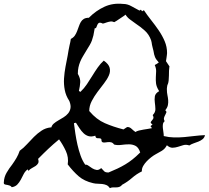

<svg xmlns="http://www.w3.org/2000/svg" viewBox="-250 -934 1108 1019"><path d="M837.9 -216.8Q835 -203.1 825.2 -195.3Q815.4 -187.5 803.2 -182.6Q791 -177.7 777.8 -173.3Q764.6 -168.9 754.9 -162.1Q737.3 -168 722.7 -163.6Q708 -159.2 694.3 -154.8Q680.7 -150.4 666 -149.9Q651.4 -149.4 635.7 -163.1L632.8 -158.2Q624 -142.6 607.4 -132.8Q590.8 -123 576.2 -115.2Q565.4 -109.4 552.7 -99.6Q540 -89.8 528.8 -78.1Q517.6 -66.4 510.3 -53.7Q502.9 -41 502.9 -28.3V-24.4Q474.6 -10.7 450.7 10.3Q426.8 31.2 399.4 45.9H398.4V46.9Q390.6 55.7 382.8 58.1Q375 60.5 366.7 60.5Q358.4 60.5 350.1 60.5Q341.8 60.5 333 64.5Q325.2 52.7 314.9 48.3Q304.7 43.9 292.5 42.5Q280.3 41 268.1 41Q255.9 41 244.1 38.1Q197.3 27.3 167.5 1.5Q137.7 -24.4 109.4 -61.5Q115.2 -98.6 99.6 -132.3Q84 -166 63.5 -194.3Q46.9 -180.7 33.2 -168.5Q19.5 -156.2 6.8 -144.5Q-5.9 -132.8 -18.6 -120.1Q-31.2 -107.4 -45.9 -92.8L-47.9 -90.8Q-43 -76.2 -47.4 -67.9Q-51.8 -59.6 -61 -53.2Q-70.3 -46.9 -81.1 -41.5Q-91.8 -36.1 -98.6 -27.3L-103.5 -35.2Q-117.2 -24.4 -124.5 -9.8Q-131.8 4.9 -139.6 19.5Q-147.5 34.2 -158.2 45.4Q-168.9 56.6 -187.5 59.6Q-191.4 53.7 -197.3 51.3Q-203.1 48.8 -209 47.9Q-214.8 46.9 -220.2 45.9Q-225.6 44.9 -228.5 42Q-229.5 40 -230 37.1Q-230.5 34.2 -229.5 32.2Q-228.5 5.9 -214.8 -17.6Q-201.2 -41 -185.5 -60.5Q-172.9 -78.1 -162.6 -95.7Q-152.3 -113.3 -145.5 -133.8Q-125 -148.4 -106.9 -168.5Q-88.9 -188.5 -69.8 -207.5Q-50.8 -226.6 -29.3 -240.7Q-7.8 -254.9 18.6 -257.8H22.5Q25.4 -269.5 35.6 -278.3Q45.9 -287.1 59.6 -294.9Q73.2 -302.7 87.4 -311.5Q101.6 -320.3 111.3 -332Q121.1 -343.8 124 -359.4Q127 -375 118.2 -397.5L117.2 -398.4V-399.4Q99.6 -425.8 93.8 -456.1Q87.9 -486.3 89.8 -517.6Q91.8 -548.8 97.7 -580.1Q103.5 -611.3 109.4 -640.6Q111.3 -654.3 113.8 -667Q116.2 -679.7 119.1 -693.4Q121.1 -702.1 123 -710.4Q125 -718.8 126 -727.5Q139.6 -734.4 147 -745.1Q154.3 -755.9 159.2 -768.6Q164.1 -781.2 168.5 -793.9Q172.9 -806.6 178.7 -816.9Q184.6 -827.1 194.8 -833.5Q205.1 -839.8 222.7 -839.8V-840.8Q259.8 -877.9 304.7 -898.4Q349.6 -918.9 403.3 -913.1H404.3Q426.8 -913.1 448.7 -900.4Q470.7 -887.7 490.2 -877.9L498 -882.8L503.9 -874L513.7 -879.9Q531.2 -853.5 552.2 -827.1Q573.2 -800.8 592.3 -772.9Q611.3 -745.1 624 -715.3Q636.7 -685.5 636.7 -652.3Q636.7 -649.4 635.7 -642.1Q634.8 -634.8 633.8 -627.9Q632.8 -621.1 631.8 -615.2Q630.9 -609.4 630.9 -609.4L648.4 -583L649.4 -584Q647.5 -572.3 647 -559.1Q646.5 -545.9 646.5 -532.2Q646.5 -518.6 645 -505.9Q643.6 -493.2 639.6 -484.4H638.7L636.7 -472.7Q635.7 -467.8 635.7 -464.4Q635.7 -460.9 635.7 -459Q635.7 -442.4 638.7 -428.7Q641.6 -415 642.6 -402.3Q643.6 -389.6 641.1 -376.5Q638.7 -363.3 627 -348.6Q634.8 -342.8 632.8 -336.9Q630.9 -331.1 627 -324.2Q623 -317.4 620.6 -309.1Q618.2 -300.8 624 -291Q616.2 -284.2 614.7 -274.9Q613.3 -265.6 614.3 -254.9Q615.2 -244.1 617.2 -232.9Q619.1 -221.7 619.1 -211.9Q646.5 -205.1 673.8 -204.6Q701.2 -204.1 728.5 -206.5Q755.9 -209 783.2 -212.4Q810.5 -215.8 837.9 -216.8ZM591.8 -455.1Q580.1 -474.6 578.1 -491.7Q576.2 -508.8 577.1 -524.4Q578.1 -540 578.6 -555.7Q579.1 -571.3 571.3 -588.9Q577.1 -591.8 582.5 -595.2Q587.9 -598.6 592.8 -602.5Q578.1 -618.2 572.8 -630.9Q567.4 -643.6 564.5 -664.1Q562.5 -671.9 560.5 -679.7Q558.6 -687.5 556.6 -696.3Q555.7 -703.1 554.7 -709Q553.7 -714.8 551.8 -720.7Q541 -751 519 -771Q497.1 -791 471.7 -807.6Q456.1 -819.3 441.4 -829.6Q426.8 -839.8 416 -856.4Q415 -854.5 406.2 -848.6Q397.5 -842.8 387.2 -835.9Q377 -829.1 368.2 -823.2Q359.4 -817.4 356.4 -816.4Q345.7 -821.3 335.9 -819.8Q326.2 -818.4 317.4 -815.4Q308.6 -812.5 301.8 -810.1Q294.9 -807.6 292 -810.5H291L290 -811.5Q278.3 -815.4 273.4 -811.5Q268.6 -807.6 266.1 -800.8Q263.7 -793.9 261.2 -788.6Q258.8 -783.2 252.9 -784.2Q252.9 -783.2 252.4 -782.2Q252 -781.2 252 -780.3Q249 -759.8 245.6 -745.6Q242.2 -731.4 237.8 -719.2Q233.4 -707 226.1 -694.8Q218.8 -682.6 208 -665Q198.2 -648.4 189.9 -634.8Q181.6 -621.1 175.8 -606.9Q169.9 -592.8 166.5 -577.1Q163.1 -561.5 163.1 -542Q176.8 -518.6 175.8 -498Q174.8 -477.5 168.9 -452.1V-451.2L176.8 -446.3Q196.3 -464.8 211.4 -487.3Q226.6 -509.8 240.2 -532.2Q253.9 -554.7 268.6 -575.7Q283.2 -596.7 300.8 -612.3Q327.1 -593.8 332 -574.2Q336.9 -554.7 328.1 -534.2Q319.3 -513.7 302.2 -491.7Q285.2 -469.7 267.6 -446.3Q250 -422.9 236.8 -397.5Q223.6 -372.1 223.6 -344.7L224.6 -343.8Q261.7 -299.8 306.6 -280.3Q351.6 -260.7 405.3 -247.1L424.8 -259.8Q437.5 -260.7 448.2 -250.5Q459 -240.2 468.8 -233.4Q475.6 -238.3 487.3 -241.2Q499 -244.1 511.2 -246.1Q523.4 -248 535.6 -250Q547.9 -252 556.6 -253.9L548.8 -264.6L559.6 -273.4Q556.6 -275.4 553.2 -278.3Q549.8 -281.2 549.8 -285.2Q552.7 -291 556.6 -294.9Q560.5 -298.8 562.5 -302.7Q564.5 -306.6 564.5 -311Q564.5 -315.4 560.5 -323.2Q575.2 -337.9 574.7 -355Q574.2 -372.1 571.8 -389.2Q569.3 -406.2 571.8 -422.4Q574.2 -438.5 594.7 -450.2ZM494.1 -125Q485.4 -151.4 469.7 -159.7Q454.1 -168 434.6 -168Q415 -168 394 -165Q373 -162.1 355.5 -167Q348.6 -176.8 339.8 -178.7Q331.1 -180.7 322.3 -179.7Q313.5 -178.7 305.7 -177.7Q297.9 -176.8 293 -179.7Q288.1 -183.6 288.6 -188Q289.1 -192.4 287.1 -196.3L285.2 -198.2Q280.3 -200.2 275.4 -200.2Q270.5 -200.2 266.1 -200.7Q261.7 -201.2 259.3 -204.1Q256.8 -207 255.9 -213.9Q235.4 -207 220.2 -211.4Q205.1 -215.8 193.4 -227.1Q181.6 -238.3 171.9 -253.4Q162.1 -268.6 153.3 -282.2L152.3 -283.2L151.4 -282.2L142.6 -280.3V-278.3Q145.5 -254.9 149.9 -225.6Q154.3 -196.3 161.1 -166Q168 -135.7 177.7 -108.4Q187.5 -81.1 201.2 -61.5Q201.2 -61.5 203.1 -59.6Q210 -61.5 219.2 -54.7Q228.5 -47.9 239.3 -41Q250 -34.2 262.2 -32.2Q274.4 -30.3 287.1 -42Q296.9 -32.2 302.7 -25.4Q308.6 -18.6 325.2 -18.6H326.2Q352.5 -29.3 374 -39.6Q395.5 -49.8 415 -61.5Q434.6 -73.2 453.1 -87.9Q471.7 -102.5 492.2 -123Z"/></svg>

Font: Homemade Apple
Style: Regular
Weight: 400
Designer: Font Diner, Inc
Foundry: Font Diner, Inc
Version: Version 1.000